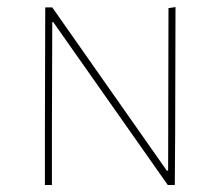

<svg xmlns="http://www.w3.org/2000/svg" viewBox="-20 -527 628 547"><path d="M127.9 -158.2V0H107.9V-149.9L108.9 -505.9H128.9L455.1 -41H459L460 -503.9L480 -506.8L479 -141.1L478 0H458L131.8 -463.9H128.9Z"/></svg>

Font: Datalegreya
Style: Gradient
Weight: 400
Designer: Figs Lab
Foundry: Figs Lab
Version: Version 1.002;PS 001.002;hotconv 1.0.70;makeotf.lib2.5.58329